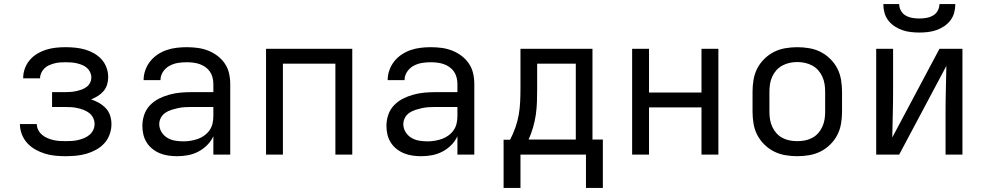

<svg xmlns="http://www.w3.org/2000/svg" viewBox="-20 -760 4840 944"><path d="M303 8Q277 8 251.5 5.5Q226 3 201.5 -4.5Q177 -12 154.5 -24.5Q132 -37 114.5 -56Q97 -75 87.5 -99.5Q78 -124 78 -149V-150H161Q161 -135 168 -121Q175 -107 187 -97Q199 -87 213 -81Q227 -75 242 -71.5Q257 -68 272 -67Q287 -66 303 -66Q318 -66 333.5 -67Q349 -68 364 -71.5Q379 -75 393.5 -81Q408 -87 420 -97Q432 -107 438.5 -121Q445 -135 445 -151Q445 -166 438 -180.5Q431 -195 418.5 -204.5Q406 -214 391.5 -219.5Q377 -225 362 -228.5Q347 -232 331.5 -233Q316 -234 300 -234H236V-307H300Q314 -307 327.5 -308Q341 -309 354.5 -312Q368 -315 381 -319.5Q394 -324 405.5 -332.5Q417 -341 423 -353.5Q429 -366 429 -380Q429 -393 423 -405.5Q417 -418 406.5 -427Q396 -436 383 -441Q370 -446 357 -449Q344 -452 330 -453Q316 -454 303 -454Q289 -454 275 -453Q261 -452 248 -448.5Q235 -445 222 -439.5Q209 -434 199 -424.5Q189 -415 183 -402Q177 -389 177 -376V-375H94V-377Q94 -401 102.5 -424Q111 -447 127 -465.5Q143 -484 164 -496.5Q185 -509 208 -516Q231 -523 255 -525.5Q279 -528 303 -528Q327 -528 351 -525.5Q375 -523 398 -516.5Q421 -510 442 -498Q463 -486 479 -468.5Q495 -451 503.5 -428Q512 -405 512 -381Q512 -362 506.5 -344Q501 -326 489 -312Q477 -298 461 -288Q445 -278 428 -271Q448 -265 467 -254Q486 -243 500.5 -227.5Q515 -212 521.5 -191.5Q528 -171 528 -150Q528 -124 519 -99Q510 -74 492.5 -55Q475 -36 452 -23.5Q429 -11 404.5 -4Q380 3 354 5.5Q328 8 303 8Z M851 8Q830 8 808.5 5Q787 2 767 -6Q747 -14 730 -27.5Q713 -41 701.5 -59Q690 -77 685 -98Q680 -119 680 -141Q680 -169 689 -195.5Q698 -222 717 -242Q736 -262 760.5 -274.5Q785 -287 812 -294.5Q839 -302 866.5 -304.5Q894 -307 921 -307H1029V-347Q1029 -363 1025 -379Q1021 -395 1012 -408Q1003 -421 989.5 -430.5Q976 -440 961 -445Q946 -450 930 -452Q914 -454 898 -454Q876 -454 854.5 -450.5Q833 -447 813.5 -436.5Q794 -426 781.5 -407Q769 -388 769 -366H686Q686 -391 694.5 -415Q703 -439 718.5 -458.5Q734 -478 755 -492Q776 -506 799.5 -514Q823 -522 848 -525Q873 -528 898 -528Q925 -528 951.5 -524.5Q978 -521 1002.5 -511.5Q1027 -502 1048.5 -486Q1070 -470 1085 -448Q1100 -426 1106 -400Q1112 -374 1112 -347V0H1029V-90Q1018 -66 998.5 -46.5Q979 -27 955 -14.5Q931 -2 904.5 3Q878 8 851 8ZM882 -65Q900 -65 918 -68Q936 -71 953 -77Q970 -83 985 -94Q1000 -105 1010.5 -120Q1021 -135 1025 -153Q1029 -171 1029 -189V-234H921Q905 -234 888 -233Q871 -232 855 -228.5Q839 -225 823 -220Q807 -215 793 -205.5Q779 -196 771 -181Q763 -166 763 -150Q763 -129 774 -111Q785 -93 802.5 -82.5Q820 -72 840.5 -68.5Q861 -65 882 -65Z M1288 0V-520H1712V0H1629V-447H1371V0Z M2051 8Q2030 8 2008.5 5Q1987 2 1967 -6Q1947 -14 1930 -27.5Q1913 -41 1901.5 -59Q1890 -77 1885 -98Q1880 -119 1880 -141Q1880 -169 1889 -195.5Q1898 -222 1917 -242Q1936 -262 1960.5 -274.5Q1985 -287 2012 -294.5Q2039 -302 2066.5 -304.5Q2094 -307 2121 -307H2229V-347Q2229 -363 2225 -379Q2221 -395 2212 -408Q2203 -421 2189.5 -430.5Q2176 -440 2161 -445Q2146 -450 2130 -452Q2114 -454 2098 -454Q2076 -454 2054.5 -450.5Q2033 -447 2013.5 -436.5Q1994 -426 1981.5 -407Q1969 -388 1969 -366H1886Q1886 -391 1894.5 -415Q1903 -439 1918.5 -458.5Q1934 -478 1955 -492Q1976 -506 1999.5 -514Q2023 -522 2048 -525Q2073 -528 2098 -528Q2125 -528 2151.5 -524.5Q2178 -521 2202.5 -511.5Q2227 -502 2248.5 -486Q2270 -470 2285 -448Q2300 -426 2306 -400Q2312 -374 2312 -347V0H2229V-90Q2218 -66 2198.5 -46.5Q2179 -27 2155 -14.5Q2131 -2 2104.5 3Q2078 8 2051 8ZM2082 -65Q2100 -65 2118 -68Q2136 -71 2153 -77Q2170 -83 2185 -94Q2200 -105 2210.5 -120Q2221 -135 2225 -153Q2229 -171 2229 -189V-234H2121Q2105 -234 2088 -233Q2071 -232 2055 -228.5Q2039 -225 2023 -220Q2007 -215 1993 -205.5Q1979 -196 1971 -181Q1963 -166 1963 -150Q1963 -129 1974 -111Q1985 -93 2002.5 -82.5Q2020 -72 2040.5 -68.5Q2061 -65 2082 -65Z M2456 164V-73H2488Q2503 -102 2514 -133Q2525 -164 2530.5 -196Q2536 -228 2537.5 -260.5Q2539 -293 2539 -325V-520H2893V-74H2944V164H2861V0H2539V164ZM2579 -74H2811V-447H2621V-325Q2621 -293 2620 -260.5Q2619 -228 2614.5 -196.5Q2610 -165 2601 -134Q2592 -103 2579 -74Z M3088 0V-520H3171V-305H3429V-520H3512V0H3429V-232H3171V0Z M3900 8Q3871 8 3841.5 3Q3812 -2 3786 -15Q3760 -28 3738.5 -49Q3717 -70 3703.5 -96Q3690 -122 3685 -151.5Q3680 -181 3680 -210V-310Q3680 -339 3685 -368.5Q3690 -398 3703.5 -424Q3717 -450 3738.5 -471Q3760 -492 3786 -505Q3812 -518 3841.5 -523Q3871 -528 3900 -528Q3929 -528 3958.5 -523Q3988 -518 4014 -505Q4040 -492 4061.5 -471Q4083 -450 4096.5 -424Q4110 -398 4115 -368.5Q4120 -339 4120 -310V-210Q4120 -181 4115 -151.5Q4110 -122 4096.5 -96Q4083 -70 4061.5 -49Q4040 -28 4014 -15Q3988 -2 3958.5 3Q3929 8 3900 8ZM3900 -66Q3919 -66 3937.5 -69.5Q3956 -73 3973 -82Q3990 -91 4002.5 -105Q4015 -119 4023 -136.5Q4031 -154 4034 -172.5Q4037 -191 4037 -210V-310Q4037 -329 4034 -347.5Q4031 -366 4023 -383.5Q4015 -401 4002.5 -415Q3990 -429 3973 -438Q3956 -447 3937.5 -451Q3919 -455 3900 -455Q3881 -455 3862.5 -451Q3844 -447 3827 -438Q3810 -429 3797.5 -415Q3785 -401 3777 -383.5Q3769 -366 3766 -347.5Q3763 -329 3763 -310V-210Q3763 -191 3766 -172.5Q3769 -154 3777 -136.5Q3785 -119 3797.5 -105Q3810 -91 3827 -82Q3844 -73 3862.5 -69.5Q3881 -66 3900 -66Z M4288 0V-520H4371V-312Q4371 -255 4369.5 -198Q4368 -141 4367 -84L4599 -520H4712V0H4629V-208Q4629 -265 4630.5 -322Q4632 -379 4633 -436L4401 0ZM4500 -600Q4479 -600 4457.5 -602.5Q4436 -605 4416 -612Q4396 -619 4378 -631Q4360 -643 4347 -660Q4334 -677 4328.5 -698Q4323 -719 4323 -740H4401Q4401 -723 4409.5 -707.5Q4418 -692 4433 -683.5Q4448 -675 4465.5 -672Q4483 -669 4500 -669Q4517 -669 4534.5 -672Q4552 -675 4567 -683.5Q4582 -692 4590.5 -707.5Q4599 -723 4599 -740H4677Q4677 -719 4671.5 -698Q4666 -677 4653 -660Q4640 -643 4622 -631Q4604 -619 4584 -612Q4564 -605 4542.5 -602.5Q4521 -600 4500 -600Z"/></svg>

Font: Iosevka Fixed Extended
Style: Regular
Weight: 400
Width: 7
Monospace: yes
Designer: Belleve Invis
Foundry: Belleve Invis
Version: Version 24.1.1; ttfautohint (v1.8.4)